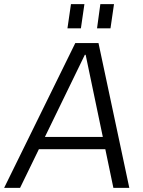

<svg xmlns="http://www.w3.org/2000/svg" viewBox="-49 -908 691 928"><path d="M315 -700H427L576 0H499L460 -187H139L48 0H-29ZM448 -246 365 -643H361L168 -246ZM359 -888 342 -771H277L294 -888ZM502 -888 485 -771H420L436 -888Z"/></svg>

Font: Pathway Extreme 8pt Thin 12pt Light
Style: Italic
Weight: 300
Italic angle: -8°
Version: Version 1.001;gftools[0.9.26]